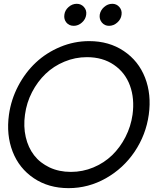

<svg xmlns="http://www.w3.org/2000/svg" viewBox="-20 -975 839 1005"><path d="M366.2 -839.8Q341.8 -839.8 327.6 -856.9Q313.5 -874 316.9 -897.9Q319.8 -921.4 338.9 -938.2Q357.9 -955.1 381.8 -955.1Q404.8 -955.1 419.7 -938Q434.6 -920.9 431.2 -897.9Q428.2 -874 408.7 -856.9Q389.2 -839.8 366.2 -839.8ZM550.8 -839.8Q527.8 -839.8 513.4 -856.9Q499 -874 502 -897.9Q505.9 -921.4 524.9 -938.2Q543.9 -955.1 567.9 -955.1Q590.3 -955.1 605 -938Q619.6 -920.9 616.2 -897.9Q613.3 -874 593.8 -856.9Q574.2 -839.8 550.8 -839.8ZM338.9 9.8Q234.4 9.8 157.2 -42Q80.1 -93.8 46.1 -181.4Q12.2 -269 26.9 -375Q38.1 -454.1 75.2 -524.9Q112.3 -595.7 167.5 -647.5Q222.7 -699.2 295.4 -729.5Q368.2 -759.8 446.8 -759.8Q550.8 -759.8 627.9 -708Q705.1 -656.2 739.3 -568.4Q773.4 -480.5 758.8 -375Q744.1 -269.5 685.1 -181.6Q626 -93.8 534.4 -42Q442.9 9.8 338.9 9.8ZM351.1 -75.2Q412.6 -75.2 468.8 -98.6Q524.9 -122.1 566.7 -162.4Q608.4 -202.6 636.7 -257.8Q665 -313 673.8 -375Q685.1 -459 660.2 -527.1Q635.3 -595.2 576.4 -635.5Q517.6 -675.8 435.1 -675.8Q373.5 -675.8 317.1 -652.3Q260.7 -628.9 218.5 -588.4Q176.3 -547.9 147.7 -492.7Q119.1 -437.5 110.8 -375Q102.1 -313 114.7 -257.8Q127.4 -202.6 158.4 -162.4Q189.5 -122.1 239.3 -98.6Q289.1 -75.2 351.1 -75.2Z"/></svg>

Font: Oakes Grotesk
Style: Italic
Weight: 400
Italic angle: -8°
Designer: Samuel Oakes
Foundry: Samuel Oakes
Version: Version 1.000;PS 001.000;hotconv 1.0.88;makeotf.lib2.5.64775